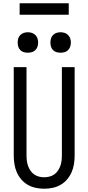

<svg xmlns="http://www.w3.org/2000/svg" viewBox="-20 -1145 540 1173"><path d="M250 8Q224 8 198 2.5Q172 -3 149.5 -16Q127 -29 110 -49Q93 -69 82.5 -93Q72 -117 68 -143Q64 -169 64 -195V-735H142V-195Q142 -179 144 -162.5Q146 -146 151.5 -131Q157 -116 166 -102.5Q175 -89 188.5 -79.5Q202 -70 218 -66Q234 -62 250 -62Q266 -62 282 -66Q298 -70 311.5 -79.5Q325 -89 334 -102.5Q343 -116 348.5 -131Q354 -146 356 -162.5Q358 -179 358 -195V-735H436V-195Q436 -169 432 -143Q428 -117 417.5 -93Q407 -69 390 -49Q373 -29 350.5 -16Q328 -3 302 2.5Q276 8 250 8ZM350 -823Q337 -823 325 -826.5Q313 -830 304 -839Q295 -848 291.5 -860Q288 -872 288 -885Q288 -898 291.5 -910Q295 -922 304 -931Q313 -940 325 -944Q337 -948 350 -948Q363 -948 375 -944Q387 -940 396 -931Q405 -922 409 -910Q413 -898 413 -885Q413 -872 409 -860Q405 -848 396 -839Q387 -830 375 -826.5Q363 -823 350 -823ZM150 -823Q137 -823 125 -826.5Q113 -830 104 -839Q95 -848 91.5 -860Q88 -872 88 -885Q88 -898 91.5 -910Q95 -922 104 -931Q113 -940 125 -944Q137 -948 150 -948Q163 -948 175 -944Q187 -940 196 -931Q205 -922 209 -910Q213 -898 213 -885Q213 -872 209 -860Q205 -848 196 -839Q187 -830 175 -826.5Q163 -823 150 -823ZM100 -1055V-1125H400V-1055Z"/></svg>

Font: Zed Mono
Style: Regular
Weight: 400
Monospace: yes
Designer: Belleve Invis
Foundry: Belleve Invis
Version: Version 1.0.0; ttfautohint (v1.8.4)